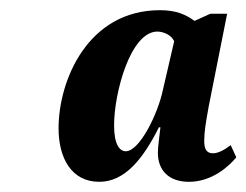

<svg xmlns="http://www.w3.org/2000/svg" viewBox="-20 -738 484 377"><path d="M175 -381C225 -381 261 -426 292 -488H295C293 -468 290 -451 290 -438C290 -403 312 -381 351 -381C396 -381 429 -411 444 -429L433 -453C421 -444 409 -437 398 -437C386 -437 381 -445 381 -461C381 -479 384 -497 390 -530L426 -711H393L362 -697C345 -709 327 -718 294 -718C153 -718 95 -581 95 -486C95 -428 120 -381 175 -381ZM227 -441C215 -441 204 -454 204 -492C204 -555 236 -676 289 -676C301 -676 317 -669 322 -657L300 -562C290 -514 254 -441 227 -441Z"/></svg>

Font: Noto Serif Condensed Extra
Style: Italic
Weight: 800
Width: 3
Italic angle: -12°
Designer: Monotype Design Team
Foundry: Monotype Imaging Inc.
Version: Version 1.901